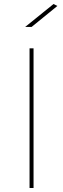

<svg xmlns="http://www.w3.org/2000/svg" viewBox="-20 -941 316 961"><path d="M147.9 0H127.9V-699.2H147.9ZM267.1 -911.1 138.2 -806.2H106L248 -920.9Z"/></svg>

Font: Montserrat-Hairline
Style: Regular
Weight: 250
Designer: Julieta Ulanovsky
Foundry: Julieta Ulanovsky
Version: Version 1.000;PS 002.000;hotconv 1.0.70;makeotf.lib2.5.58329